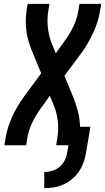

<svg xmlns="http://www.w3.org/2000/svg" viewBox="-20 -755 546 998"><path d="M210 223V139Q230 139 251 133Q272 127 289 113Q306 99 316 79Q326 59 329 39L336 0H272L278 -37Q285 -81 280.5 -124.5Q276 -168 260 -207L239 -257L195 -196Q168 -160 148.5 -119.5Q129 -79 122 -37L116 0H3L9 -37Q18 -93 43.5 -148.5Q69 -204 105 -253L194 -374L145 -493Q136 -516 128.5 -540.5Q121 -565 117.5 -591Q114 -617 114 -644Q114 -671 118 -698L124 -735H237L231 -698Q224 -654 229 -610.5Q234 -567 249 -528L270 -478L314 -539Q341 -575 360.5 -615.5Q380 -656 387 -698L393 -735H506L500 -698Q491 -642 465.5 -586.5Q440 -531 405 -482L315 -361L364 -242Q377 -208 386 -171.5Q395 -135 396 -96H450L427 39Q423 64 414.5 88.5Q406 113 391 135.5Q376 158 355 175.5Q334 193 309.5 204Q285 215 260 219Q235 223 210 223Z"/></svg>

Font: Iosevka Term Curly
Style: Bold Italic
Weight: 700
Italic angle: -9°
Designer: Belleve Invis
Foundry: Belleve Invis
Version: Version 32.3.0